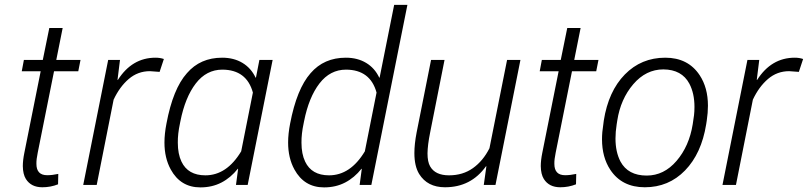

<svg xmlns="http://www.w3.org/2000/svg" viewBox="-20 -782 3416 812"><path d="M159 10Q111.5 10 89.5 -25Q77 -45 76.5 -79.5Q76.5 -104 83 -136L152 -480.5H72L81 -528.5H161L188.5 -663.5H245L218 -528.5H320.5L311 -480.5H208.5L139.5 -136Q133.5 -107.5 134 -89Q134 -41 179.5 -41Q201 -41 226.5 -46.5L225.5 -2.5Q194 10 159 10Z M389 0H332L437.5 -528.5H487.5L477 -444.5L478.5 -444Q538.5 -538 637.5 -538Q657 -538 673 -532.5L655 -478L614 -481Q563 -481 524.5 -448Q486 -415 460.5 -360.5Z M827.5 10.5Q743.5 10.5 702 -65.5Q675.5 -114 675.5 -179Q675.5 -216 684 -259.5Q711.5 -406.5 770.5 -472.5Q827 -538 919.5 -538Q969 -538 1005.5 -516Q1042 -494 1061 -453.5L1062.5 -454L1077 -528.5H1133L1027.5 0H978L987 -67.5L986 -68.5Q956 -30.5 916.5 -10Q877 10.5 827.5 10.5ZM848.5 -40.5Q939 -40.5 1000 -142L1049.5 -390.5Q1023 -487 920.5 -487.5Q853 -487.5 808 -429Q763 -370.5 743 -269.5L741 -259.5Q731.5 -215 732 -178.5Q732 -131 747.5 -98.5Q775 -40.5 848.5 -40.5Z M1350.5 10.5Q1266.5 10.5 1225 -65.5Q1198.5 -114 1198.5 -179Q1198.5 -216 1207 -259.5Q1235 -406 1293.5 -472.5Q1350 -538 1442.5 -538Q1492 -538 1528.5 -516Q1565 -494 1584 -453.5L1585.5 -454L1647 -761.5H1703L1550.5 0H1501L1510 -67.5L1509 -68.5Q1479 -30.5 1439.5 -10Q1400 10.5 1350.5 10.5ZM1371.5 -40.5Q1462 -40.5 1523 -142L1572.5 -390.5Q1546 -487 1443.5 -487.5Q1376 -487.5 1331 -429Q1286 -370.5 1266 -269.5L1264 -259.5Q1254.5 -215 1255 -178.5Q1255 -131 1270.5 -98.5Q1298 -40.5 1371.5 -40.5Z M1862 10Q1787.5 10 1752.5 -46.5Q1732.5 -79.5 1732.5 -134.5Q1732.5 -173 1742 -222L1803 -528.5H1860L1799 -221Q1788.5 -169 1788 -133.5Q1788 -97.5 1799 -78.5Q1820.5 -40.5 1879 -40.5Q1937.5 -40.5 1980.2 -71Q2023 -101.5 2050 -155L2124.5 -528.5H2181L2075.5 0H2026L2037 -78.5L2035.5 -79Q1972 10 1862 10Z M2349.5 10Q2302 10 2280 -25Q2267.5 -45 2267 -79.5Q2267 -104 2273.5 -136L2342.5 -480.5H2262.5L2271.5 -528.5H2351.5L2379 -663.5H2435.5L2408.5 -528.5H2511L2501.5 -480.5H2399L2330 -136Q2324 -107.5 2324.5 -89Q2324.5 -41 2370 -41Q2391.5 -41 2417 -46.5L2416 -2.5Q2384.5 10 2349.5 10Z M2707 10Q2610 10 2561 -64Q2526 -117 2526 -193Q2526 -223 2531.5 -256L2533.5 -272Q2553 -396 2622.5 -467Q2692 -538 2793.5 -538Q2890 -538 2939 -464Q2974 -411 2974 -335Q2974 -305 2969 -272L2966.5 -256Q2946.5 -132.5 2877.2 -61.2Q2808 10 2707 10ZM2715 -39.5Q2788 -39.5 2841.2 -101.5Q2894.5 -163.5 2909.5 -256Q2913.5 -280 2915.2 -295.2Q2917 -310.5 2917 -330Q2917 -387 2895.5 -428Q2863.5 -488 2785.5 -488.5Q2712 -488.5 2658.2 -425.8Q2604.5 -363 2590.5 -272L2588 -256Q2583 -224.5 2583 -196Q2583 -139.5 2604 -99Q2636 -39.5 2715 -39.5Z M3092.5 0H3035.5L3141 -528.5H3191L3180.5 -444.5L3182 -444Q3242 -538 3341 -538Q3360.5 -538 3376.5 -532.5L3358.5 -478L3317.5 -481Q3266.5 -481 3228 -448Q3189.5 -415 3164 -360.5Z"/></svg>

Font: Roberto Sans Light
Style: Italic
Weight: 300
Italic angle: -11°
Designer: Google
Version: Version 1.00;June 11, 2020;FontCreator 12.0.0.2522 64-bit; t